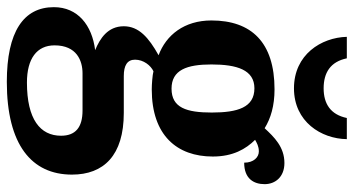

<svg xmlns="http://www.w3.org/2000/svg" viewBox="-257 -544 1037 563"><g transform="rotate(90 261.5 -262.5)"><path d="M239 -606C337 -606 387 -686 388 -761H326C316 -713 284 -693 239 -693C193 -693 161 -713 151 -761H88C90 -686 140 -606 239 -606ZM220 236C405 236 492 163 492 45C492 -48 436 -107 311 -107H203C172 -107 155 -117 155 -140C155 -165 172 -186 189 -194C200 -191 228 -189 242 -189C377 -189 439 -263 439 -368C439 -427 417 -465 390 -492C399 -497 409 -503 424 -503C441 -503 457 -488 457 -460C504 -460 520 -488 520 -520C520 -551 499 -578 458 -578C411 -578 382 -548 356 -520C327 -538 290 -549 242 -549C104 -549 40 -481 40 -364C40 -284 83 -231 142 -209C90 -180 57 -151 57 -107C57 -60 93 -37 127 -23C54 -14 1 28 1 98C1 187 73 236 220 236ZM240 -247C185 -247 169 -292 169 -364C169 -439 185 -490 239 -490C295 -490 310 -441 310 -365C310 -291 296 -247 240 -247ZM222 177C152 177 113 148 113 96C113 31 158 14 195 14H304C354 14 378 35 378 77C378 138 330 177 222 177Z"/></g></svg>

Font: Noto Serif Hebrew SemiCondensed
Style: Bold
Weight: 700
Width: 4
Designer: Monotype Design Team
Foundry: Monotype Imaging Inc.
Version: Version 2.004